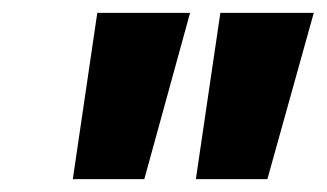

<svg xmlns="http://www.w3.org/2000/svg" viewBox="-20 -734 507 298"><path d="M204 -456 275 -714H131L93 -456ZM395 -456 467 -714H322L284 -456Z"/></svg>

Font: Noto Sans UI Condensed ExtraBold
Style: Italic
Weight: 800
Width: 3
Designer: Monotype Design Team
Foundry: Monotype Imaging Inc.
Version: 1.001